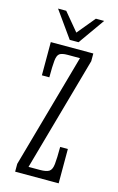

<svg xmlns="http://www.w3.org/2000/svg" viewBox="-105 -703 461 748"><g transform="rotate(15 125.0 -328.5)"><path d="M36 0V-31.5L165.5 -492.5H115.5Q93 -492.5 83.5 -485.8Q74 -479 71.8 -457Q69.5 -435 69.5 -389.5H39.5V-523.5H211V-492.5L81.5 -31.5H127Q153.5 -31.5 164.5 -38.8Q175.5 -46 178 -69Q180.5 -92 180.5 -138.5H211.5V0ZM108.5 -551 33 -657H66L126 -585L185.5 -657H219L144 -551Z"/></g></svg>

Font: Imbue 10pt ExtraLight
Style: Regular
Weight: 200
Designer: Tyler Finck
Foundry: Etcetera Type Company
Version: Version 1.102; ttfautohint (v1.8.3)